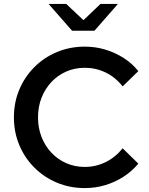

<svg xmlns="http://www.w3.org/2000/svg" viewBox="-20 -949 763 980"><path d="M413 11Q337 11 271 -16.5Q205 -44 155.5 -93.5Q106 -143 78.5 -208.5Q51 -274 51 -350Q51 -426 78.5 -491.5Q106 -557 155.5 -606.5Q205 -656 271 -683.5Q337 -711 413 -711Q467 -711 517 -696Q567 -681 610.5 -653.5Q654 -626 686 -586L606 -508Q569 -555 519 -579Q469 -603 413 -603Q362 -603 318.5 -584Q275 -565 242.5 -530.5Q210 -496 192 -450Q174 -404 174 -350Q174 -296 192 -250Q210 -204 242.5 -169.5Q275 -135 318.5 -116Q362 -97 413 -97Q469 -97 519 -121.5Q569 -146 606 -192L686 -114Q654 -75 610.5 -47Q567 -19 517 -4Q467 11 413 11ZM318 -929 406 -846 493 -929H582L462 -792H348L228 -929Z"/></svg>

Font: Red Hat Text Medium
Style: Regular
Weight: 500
Designer: Pentagram, MCKL
Foundry: Pentagram, MCKL
Version: Version 1.023